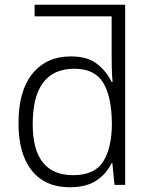

<svg xmlns="http://www.w3.org/2000/svg" viewBox="-20 -780 640 810"><path d="M289 -41Q118 -41 118 -256Q118 -490 294 -490Q379 -490 415 -431.5Q451 -373 452 -259Q452 -158 416 -99.5Q380 -41 289 -41ZM451 -92H454L463 0H508V-760H126V-711H451V-558Q451 -530 451.5 -497.5Q452 -465 455 -434H451Q430 -478 390 -510Q350 -542 279 -542Q176 -542 117 -469.5Q58 -397 58 -261Q58 -130 114.5 -60Q171 10 274 10Q343 10 385.5 -17.5Q428 -45 451 -92Z"/></svg>

Font: Noto Sans Mono UI Light
Style: Regular
Weight: 300
Designer: Monotype Design team
Foundry: Monotype Imaging Inc.
Version: 1.000